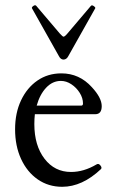

<svg xmlns="http://www.w3.org/2000/svg" viewBox="-20 -707 441 738"><path d="M219 11Q166 11 125 -17.5Q84 -46 61 -96Q38 -146 38 -210Q38 -273 61 -321.5Q84 -370 124 -397.5Q164 -425 216 -425Q285 -425 333 -372Q371 -331 371 -299Q371 -268 346 -268H114Q112 -250 112 -230Q112 -148 151 -97Q190 -46 253 -46Q302 -46 351 -75Q359 -80 366 -71Q373 -62 368 -57Q296 11 219 11ZM214 -396Q182 -396 157.5 -370Q133 -344 121 -301H292Q299 -301 299 -309Q299 -330 286.5 -350Q274 -370 254.5 -383Q235 -396 214 -396ZM224 -478Q213 -478 206 -492L103 -675Q101 -679 108 -684Q115 -689 119 -685L210 -578Q221 -566 224 -566Q229 -566 239 -578L329 -684Q333 -689 340.5 -683.5Q348 -678 346 -675L243 -492Q236 -478 224 -478Z"/></svg>

Font: Junicode
Style: Regular
Weight: 400
Designer: Peter S. Baker
Version: Version 2.100; ttfautohint (v1.8.4)